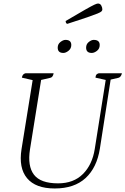

<svg xmlns="http://www.w3.org/2000/svg" viewBox="-20 -1056 711 1088"><path d="M290 12Q182 12 133.5 -46Q85 -104 102 -211L165 -602L104 -616Q107 -637 125 -641H284Q280 -618 265 -615L213 -603L150 -210Q135 -115 172.5 -66Q210 -17 309 -17Q397 -17 450 -70Q503 -123 517 -212L579 -603L521 -616Q522 -628 526 -633Q530 -638 540 -641H671Q666 -619 651 -615L607 -605L546 -214Q529 -106 465 -47Q401 12 290 12ZM500 -756Q468 -756 468 -786Q468 -806 483 -818Q498 -830 511 -830Q545 -830 545 -801Q545 -780 529.5 -768Q514 -756 500 -756ZM339 -756Q307 -756 307 -786Q307 -806 322.5 -818Q338 -830 351 -830Q384 -830 384 -801Q384 -781 368.5 -768.5Q353 -756 339 -756ZM362 -921Q357 -921 354.5 -926Q352 -931 352 -937Q425 -980 462 -1001Q499 -1022 514 -1029Q529 -1036 535 -1036Q548 -1036 554 -1024.5Q560 -1013 560 -1003Q560 -997 555.5 -992Q551 -987 533 -979.5Q515 -972 474.5 -958Q434 -944 362 -921Z"/></svg>

Font: Petrona ExtraLight
Style: Italic
Weight: 200
Italic angle: -9°
Designer: Ringo R. Seeber
Foundry: Ringo R. Seeber
Version: Version 2.001; ttfautohint (v1.8.3)